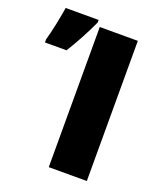

<svg xmlns="http://www.w3.org/2000/svg" viewBox="-177 -831 768 919"><g transform="rotate(20 207.0 -372.0)"><path d="M182.1 0V-713.9H376V0ZM-39.1 -570.8Q-29.3 -604 -18.1 -658.4Q-6.8 -712.9 -2.4 -743.7H165.5V-731Q125.5 -643.1 70.8 -554.7H-39.1Z"/></g></svg>

Font: OpenSansExtrabold
Style: Regular
Weight: 800
Foundry: Ascender Corporation
Version: Version 1.10